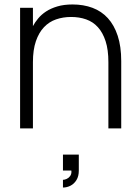

<svg xmlns="http://www.w3.org/2000/svg" viewBox="-20 -575 623 860"><path d="M465.5 -296.5Q465.5 -352 453 -390.5Q440.5 -429 418.5 -453.2Q396.5 -477.5 365.8 -488.2Q335 -499 298.5 -499Q262.5 -499 231.2 -488.2Q200 -477.5 177 -453.2Q154 -429 140.8 -390.5Q127.5 -352 127.5 -296.5V0H70V-540H127.5V-458Q136.5 -475 150.8 -492.2Q165 -509.5 186.2 -523.5Q207.5 -537.5 236.8 -546.2Q266 -555 305 -555Q354 -555 394.2 -540Q434.5 -525 463 -493.8Q491.5 -462.5 507.2 -414.8Q523 -367 523 -301.5V0H465.5ZM262 230.5Q269 230.5 278.2 226.5Q287.5 222.5 293.8 214Q300 205.5 300 194.5Q300 191.5 299.5 189H262V117.5H333V189Q333 214.5 322.5 231.5Q312 248.5 295.8 256.8Q279.5 265 262 265Z"/></svg>

Font: Vela Sans Light
Style: Regular
Weight: 300
Designer: Principal design: Mikhail Sharanda - project Manrope.
Design modification: Ravid Balaliev
Foundry: Mikhail Sharanda
Version: Version 1.001